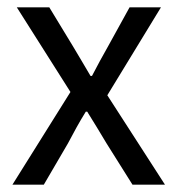

<svg xmlns="http://www.w3.org/2000/svg" viewBox="-20 -506 486 526"><path d="M14 0 173 -254 26 -486H115L180 -379Q191 -360 203.5 -339.5Q216 -319 228 -298H232Q243 -319 254 -339.5Q265 -360 276 -379L335 -486H421L274 -245L432 0H343L272 -113Q259 -135 245.5 -157Q232 -179 219 -200H215Q202 -179 190 -157.5Q178 -136 166 -113L100 0Z"/></svg>

Font: Source Sans 3
Style: Regular
Weight: 400
Designer: Paul D. Hunt
Foundry: Adobe
Version: Version 3.046;hotconv 1.0.118;makeotfexe 2.5.65603